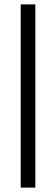

<svg xmlns="http://www.w3.org/2000/svg" viewBox="-20 -731 258 883"><path d="M142.6 131.8Q126 131.8 75.2 131.8Q75.2 84 75.2 7.8Q75.2 -168.9 75.2 -500Q75.2 -552.7 75.2 -710.9Q92.8 -710.9 142.6 -710.9Q142.6 -552.7 142.6 -79.1Q142.6 -26.4 142.6 131.8Z"/></svg>

Font: Noto Sans Hebrew DECATHLON 
Style: Regular
Weight: 400
Designer: Monotype Design team
Version: Version 1.03 uh